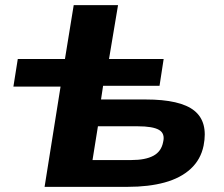

<svg xmlns="http://www.w3.org/2000/svg" viewBox="-20 -725 868 745"><path d="M153 0 215 -389H32L49 -496H232L266 -705H438L403 -496H615L599 -392H380L372 -339H545Q680 -339 734 -295.5Q788 -252 770 -160Q759 -106 720 -70Q681 -34 619 -17Q557 0 476 0ZM339 -104H490Q544 -104 575 -120.5Q606 -137 613 -174Q621 -207 597 -221Q573 -235 514 -235H360Z"/></svg>

Font: Nunito Sans 10pt Expanded ExtraBold
Style: Italic
Weight: 800
Width: 7
Italic angle: -9°
Designer: Vernon Adams
Foundry: Vernon Adams
Version: Version 3.101;gftools[0.9.27]